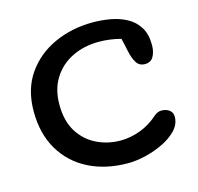

<svg xmlns="http://www.w3.org/2000/svg" viewBox="-90 -675 807 783"><g transform="rotate(-15 313.0 -284.0)"><path d="M358.4 12.2Q264.6 12.2 192.9 -23.9Q121.1 -60.1 80.6 -128.2Q40 -196.3 40 -291Q40 -384.3 85 -448.7Q129.9 -513.2 204.1 -546.6Q278.3 -580.1 366.2 -580.1Q403.3 -580.1 440.4 -573.5Q477.5 -566.9 508.3 -550.3Q539.1 -533.7 557.6 -504.2Q576.2 -474.6 576.2 -428.7Q576.2 -399.9 564.9 -380.1Q553.7 -360.4 528.8 -360.4Q504.4 -360.4 492.4 -380.6Q480.5 -400.9 474.6 -429.9Q468.8 -459 462.4 -484.9Q415.5 -497.1 369.6 -497.1Q306.6 -497.1 256.6 -472.4Q206.5 -447.8 177.5 -401.6Q148.4 -355.5 148.4 -291Q148.4 -221.2 177.2 -175.5Q206.1 -129.9 252.7 -107.4Q299.3 -85 352.5 -85Q394.5 -85 436.3 -100.6Q478 -116.2 512.7 -147.5Q527.8 -160.2 543.5 -160.2Q563.5 -160.2 576.9 -150.1Q590.3 -140.1 590.3 -122.1Q590.3 -90.8 566.7 -65.9Q543 -41 506.3 -23.4Q469.7 -5.9 430.2 3.2Q390.6 12.2 358.4 12.2Z"/></g></svg>

Font: Cutive
Style: Regular
Weight: 400
Version: Version 1.100; ttfautohint (v1.8.4.7-5d5b)